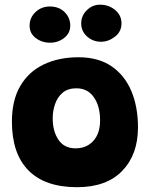

<svg xmlns="http://www.w3.org/2000/svg" viewBox="-20 -768 625 798"><path d="M300 10Q167 10 98.2 -59.8Q29.5 -129.5 29.5 -262.5Q29.5 -352 64.8 -411.5Q100 -471 162.5 -500.5Q225 -530 306.5 -530Q388.5 -530 443.2 -492.8Q498 -455.5 525.8 -389.8Q553.5 -324 553.5 -238.5Q553.5 -125.5 488 -57.8Q422.5 10 300 10ZM294 -151.5Q340 -151.5 368 -182.5Q396 -213.5 396 -268Q396 -327 370 -364Q344 -401 297.5 -401Q262 -401 240.2 -382.5Q218.5 -364 208.8 -335.2Q199 -306.5 199 -276.5Q199 -222.5 223 -187Q247 -151.5 294 -151.5ZM400 -594.5Q366.5 -594.5 342 -616.2Q317.5 -638 317.5 -670.5Q317.5 -702.5 340.8 -725.5Q364 -748.5 396 -748.5Q432 -748.5 458.5 -726.5Q485 -704.5 485 -671Q485 -636.5 457.8 -615.5Q430.5 -594.5 400 -594.5ZM187.5 -590.5Q154 -590.5 128.5 -610Q103 -629.5 103 -661Q103 -694.5 127.5 -717.8Q152 -741 187 -741Q225 -741 248.5 -717.8Q272 -694.5 272 -661.5Q272 -630.5 247 -610.5Q222 -590.5 187.5 -590.5Z"/></svg>

Font: Grandstander ExtraBold
Style: Regular
Weight: 800
Designer: Tyler Finck
Foundry: Etcetera Type Co
Version: Version 1.200; ttfautohint (v1.8.3)